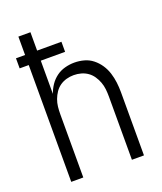

<svg xmlns="http://www.w3.org/2000/svg" viewBox="-136 -824 772 913"><g transform="rotate(-20 250.0 -367.5)"><path d="M66 0V-591H20V-642H66V-735H127V-642H250V-591H127V-423Q135 -446 148.5 -466Q162 -486 181.5 -500.5Q201 -515 225 -521.5Q249 -528 273 -528Q298 -528 322 -521.5Q346 -515 365.5 -499.5Q385 -484 399 -463Q413 -442 420.5 -418Q428 -394 431 -369.5Q434 -345 434 -320V0H373V-320Q373 -339 371 -357.5Q369 -376 362.5 -393.5Q356 -411 345.5 -426.5Q335 -442 320 -452.5Q305 -463 287 -468Q269 -473 250 -473Q231 -473 213 -468Q195 -463 180 -452.5Q165 -442 154.5 -426.5Q144 -411 137.5 -393.5Q131 -376 129 -357.5Q127 -339 127 -320V0Z"/></g></svg>

Font: Iosevka Fixed Light
Style: Regular
Weight: 300
Monospace: yes
Designer: Belleve Invis
Foundry: Belleve Invis
Version: Version 32.3.0